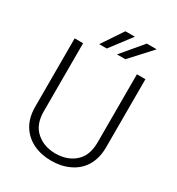

<svg xmlns="http://www.w3.org/2000/svg" viewBox="-212 -1035 1081 1175"><g transform="rotate(30 329.0 -447.0)"><path d="M519.5 -229.5C519.5 -167.5 502 -121.1 466.3 -89.4C430.7 -57.6 384.8 -41.5 329.6 -41.5C274.4 -41.5 229 -57.6 193.4 -89.4C157.2 -121.1 139.2 -167.5 139.2 -229.5V-710.9H79.6V-229.5C79.6 -176.3 90.8 -132.3 112.8 -96.7C156.7 -25.9 235.4 9.8 329.6 9.8C376 9.8 418 1 455.6 -17.1C531.2 -52.2 579.6 -123.5 579.6 -229.5V-710.9H519.5ZM412.1 -755.4 547.9 -903.8H478L353 -755.4ZM280.8 -755.4 393.6 -903.8H326.7L227.5 -755.4Z"/></g></svg>

Font: Vazirmatn ExtraLight
Style: Regular
Weight: 200
Designer: Saber Rastikerdar
Foundry: Saber Rastikerdar
Version: Version 33.003